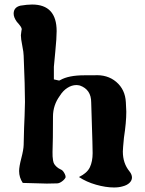

<svg xmlns="http://www.w3.org/2000/svg" viewBox="-20 -829 639 844"><path d="M327.1 -50.8Q359.4 -29.3 402.1 -17.1Q444.8 -4.9 481 -4.9Q502.9 -4.9 519 -9.8Q538.1 -14.6 549.1 -25.1Q560.1 -35.6 560.1 -48.8Q560.1 -62 548.8 -76.2Q520 -111.3 520 -163.1Q520 -173.8 524.9 -224.1Q535.2 -291 535.2 -337.9Q535.2 -351.6 533.2 -379.9Q530.3 -435.5 491 -469Q451.7 -502.4 392.1 -498H350.1Q281.7 -498 245.1 -477.1Q243.2 -475.1 238.8 -475.1Q236.3 -475.1 216.8 -480V-535.2Q217.3 -543 223.1 -602.3Q229 -661.6 229 -691.9Q229 -809.1 121.1 -809.1Q100.1 -809.1 69.8 -804.2Q40 -796.9 40 -769Q40 -752.4 54.2 -732.9Q55.2 -731.9 58.6 -728Q62 -724.1 63.5 -722.2Q64.9 -720.2 67.9 -716.6Q70.8 -712.9 72 -710.7Q73.2 -708.5 74.5 -705.3Q75.7 -702.1 75.4 -699.2Q75.2 -696.3 74.2 -693.8Q71.8 -676.8 71.8 -673.8Q71.8 -658.7 77.9 -628.4Q84 -598.1 84 -584Q89.8 -446.3 89.8 -380.9Q89.8 -358.9 88.1 -319.3Q86.4 -279.8 85.9 -267.1L84 -191.9Q83.5 -170.9 73.7 -133.5Q64 -96.2 64 -77.1Q64 -48.8 80.1 -24.9Q179.7 -22 186 -22Q215.8 -22 231 -22.9Q240.2 -22.9 252 -31.2Q263.7 -39.6 268.1 -48.8Q269.5 -56.2 262.5 -68.6Q255.4 -81.1 247.1 -84Q236.3 -88.9 229.2 -95.5Q222.2 -102.1 218.5 -107.9Q214.8 -113.8 213.1 -124.3Q211.4 -134.8 211.2 -141.4Q210.9 -147.9 210.9 -161.1Q212.9 -210.9 212.9 -315.9Q212.9 -367.2 243.2 -408.2Q256.8 -430.2 276.1 -442.6Q295.4 -455.1 315.9 -455.1Q321.3 -455.1 331.1 -453.1Q380.9 -435.5 380.9 -378.9Q380.9 -357.9 386.2 -206.1Q386.2 -198.2 386.7 -181.4Q387.2 -164.6 387.2 -155.8Q387.2 -119.6 375.2 -94Q363.3 -68.4 327.1 -50.8Z"/></svg>

Font: Sonetni venez
Style: Regular
Weight: 400
Designer: Alja Herlah
Foundry: Type Salon
Version: Version 1.000;hotconv 1.0.109;makeotfexe 2.5.65596